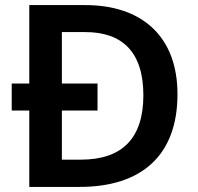

<svg xmlns="http://www.w3.org/2000/svg" viewBox="-20 -734 776 754"><path d="M315 -714H95V-406H26V-300H95V0H293C535 0 677 -123 677 -364C677 -593 535 -714 315 -714ZM315 -608C460 -608 543 -530 543 -360C543 -192 461 -107 297 -107H223V-300H363V-406H223V-608Z"/></svg>

Font: Noto Sans Myanmar SemiBold
Style: Regular
Weight: 600
Designer: Monotype Design Team
Foundry: Monotype Imaging Inc.
Version: Version 2.107